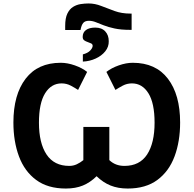

<svg xmlns="http://www.w3.org/2000/svg" viewBox="-20 -1089 1128 1119"><path d="M359.9 -914.1V-938Q359.9 -983.4 372.6 -1009.8Q385.3 -1036.1 405.8 -1048.8Q426.3 -1061.5 450.2 -1065.2Q474.1 -1068.8 496.1 -1068.8Q533.7 -1068.8 570.3 -1054.2Q606.9 -1039.6 648.2 -1024.7Q689.5 -1009.8 740.2 -1009.8H747.1V-915H738.8Q684.6 -915 647.5 -923.1Q610.4 -931.2 584.5 -941.4Q558.6 -951.7 538.3 -959.7Q518.1 -967.8 498 -967.8Q475.6 -967.8 465.1 -955.3Q454.6 -942.9 449.2 -914.1ZM462.9 -730V-772Q492.2 -779.8 506.1 -794.9Q520 -810.1 520 -821.8Q520 -831.5 511.2 -835.9Q502.4 -840.3 491 -844Q479.5 -847.7 470.7 -854Q461.9 -860.4 461.9 -874Q461.9 -899.9 481.2 -914.1Q500.5 -928.2 535.2 -928.2Q572.8 -928.2 593.3 -906.2Q613.8 -884.3 613.8 -849.1Q614.7 -816.4 593.5 -790Q572.3 -763.7 537.6 -747.8Q502.9 -731.9 462.9 -730ZM363.8 9.8Q258.3 9.8 190.7 -40.3Q123 -90.3 90.6 -177.5Q58.1 -264.6 58.1 -375Q58.1 -537.1 129.2 -630.1Q200.2 -723.1 334 -723.1Q373 -723.1 416 -708Q459 -692.9 487.8 -669.9L435.1 -564.9Q418 -576.2 393.1 -589.6Q368.2 -603 338.9 -603Q278.8 -603 242.9 -545.4Q207 -487.8 207 -374Q207 -255.4 251.2 -188.7Q295.4 -122.1 383.8 -122.1Q407.2 -122.1 427.5 -131.6Q447.8 -141.1 465.8 -155.8V-349.1H617.2V-155.8Q652.3 -122.1 705.1 -122.1Q793.9 -122.1 837.4 -188.7Q880.9 -255.4 880.9 -374Q880.9 -487.8 845 -545.4Q809.1 -603 749 -603Q719.7 -603 694.8 -589.6Q669.9 -576.2 652.8 -564.9L600.1 -669.9Q629.4 -692.9 672.4 -708Q715.3 -723.1 753.9 -723.1Q887.7 -723.1 958.7 -630.1Q1029.8 -537.1 1029.8 -375Q1029.8 -264.6 997.3 -177.5Q964.8 -90.3 897.2 -40.3Q829.6 9.8 724.1 9.8Q668 9.8 624.3 -7.8Q580.6 -25.4 543 -62Q505.9 -25.4 463.1 -7.8Q420.4 9.8 363.8 9.8Z"/></svg>

Font: Open Sans
Style: Bold
Weight: 700
Designer: Monotype Design Team
Foundry: Monotype Imaging Inc.
Version: Version 3.000; ttfautohint (v1.8.4)